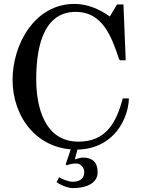

<svg xmlns="http://www.w3.org/2000/svg" viewBox="-20 -757 762 991"><path d="M44.9 -345.2C44.9 -150.9 172.9 15.1 374 15.1C488.8 15.1 580.1 -43.9 624 -150.9C636.2 -180.2 645 -216.8 645 -249H613.8C580.1 -124 527.8 -25.9 384.8 -25.9C210.9 -25.9 167 -203.1 167 -347.2C167 -483.9 190.9 -695.8 371.1 -695.8C508.8 -695.8 555.2 -568.8 592.8 -457C592.8 -457 597.2 -445.8 599.1 -445.8H628.9L617.2 -733.9H584L546.9 -671.9C492.2 -710 432.1 -736.8 363.8 -736.8C159.2 -736.8 44.9 -527.8 44.9 -345.2ZM348.1 0C351.1 0 318.8 91.8 318.8 91.8L327.1 96.2C340.8 87.9 363.8 86.9 375 86.9C392.1 86.9 415 104 415 131.8C415 160.2 396 181.2 355 181.2C333 181.2 293 165 285.2 157.2L272 183.1C296.9 201.2 334 213.9 356 213.9C429.2 213.9 483.9 187 483.9 132.8C483.9 79.1 456.1 56.2 407.2 56.2C395 56.2 366.2 65.9 366.2 65.9C366.2 65.9 383.8 0 383.8 0C383.8 0 345.2 0 348.1 0Z"/></svg>

Font: MusGlyphs-Text
Style: Regular
Weight: 400
Version: Version 2.1.1